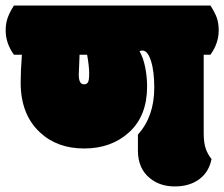

<svg xmlns="http://www.w3.org/2000/svg" viewBox="-62 -670 810 694"><path d="M-41.5 -560.1Q-41.5 -513.7 -11.7 -472.2H17.1Q12.7 -412.6 12.7 -371.6Q12.7 -256.3 82 -191.9Q144 -133.3 242.4 -133.3Q340.8 -133.3 405.3 -192.4Q469.7 -251.5 469.7 -357.4Q469.7 -391.6 462.9 -426.3Q456.1 -460.9 442.4 -484.9Q446.3 -487.3 452.6 -487.3Q471.7 -487.3 483.6 -450.2Q495.6 -413.1 495.6 -353Q495.6 -249 436.5 -183.6V-126Q436.5 -60.1 480.5 -25.4Q516.6 3.9 569.8 3.9Q623 3.9 658.2 -22.2Q693.4 -48.3 702.6 -95.2Q688.5 -112.3 681.4 -133.5Q674.3 -154.8 674.3 -188V-472.2H698.7Q728.5 -513.7 728.5 -560.1Q728.5 -585.9 721.9 -605Q715.3 -624 698.7 -649.9H-11.7Q-27.3 -625.5 -34.4 -605.2Q-41.5 -585 -41.5 -560.1ZM222.7 -399.9Q222.7 -411.1 225.6 -472.2H252.9Q260.3 -431.2 260.3 -404.5Q260.3 -377.9 255.4 -371.6Q250.5 -365.2 241.7 -365.2Q222.7 -365.2 222.7 -399.9Z"/></svg>

Font: Friends & Family
Style: Regular
Weight: 400
Designer: Sarang Kulkarni, Maithili Shingre, Noopur Datye
Foundry: Ek Type
Version: Version 1.000;hotconv 1.0.117;makeotfexe 2.5.65602